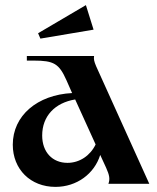

<svg xmlns="http://www.w3.org/2000/svg" viewBox="-20 -719 615 751"><path d="M404 0H564L356 -460C348 -479 346 -488 348 -500H85V-482H112C191 -482 211 -470 240 -405L262 -355C126 -348 30 -267 30 -153C30 -57 99 12 197 12C280 12 349 -39 372 -113L395 -63C408 -34 411 -19 404 0ZM138 -568 346 -603 316 -699 129 -589ZM145 -189C145 -265 195 -317 274 -330L354 -154C333 -110 291 -82 244 -82C185 -82 145 -124 145 -189Z"/></svg>

Font: Sinistre
Style: Bold
Weight: 700
Designer: Jules Durand
Foundry: Collletttivo
Version: Version 69.420;Glyphs 3.2 (3217)